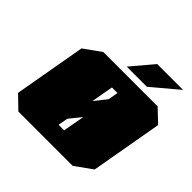

<svg xmlns="http://www.w3.org/2000/svg" viewBox="-229 -1170 1387 1387"><g transform="rotate(45 465.0 -476.0)"><path d="M471 -783 614 -952H878L677 -783ZM147 0 50 -94 147 -645 277 -738H832L930 -645L833 -94L702 0ZM472 -432 545 -524 559 -601H502ZM420 -138H477L507 -304L434 -213Z"/></g></svg>

Font: Tomorrow Black
Style: Italic
Weight: 900
Italic angle: -10°
Designer: Tony de Marco, Monica Rizzolli
Foundry: Just in Type
Version: Version 2.002